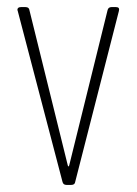

<svg xmlns="http://www.w3.org/2000/svg" viewBox="-20 -521 385 541"><path d="M156 -9 30 -490 29 -493Q29 -501 39 -501H52Q62 -501 63 -492L171 -55Q172 -52 173 -52Q174 -52 175 -55L283 -492Q285 -501 294 -501H307Q318 -501 315 -490L192 -9Q191 0 181 0H167Q158 0 156 -9Z"/></svg>

Font: Barlow Condensed Thin
Style: Regular
Weight: 250
Width: 3
Designer: Jeremy Tribby
Foundry: Tribby Type
Version: Version 1.408